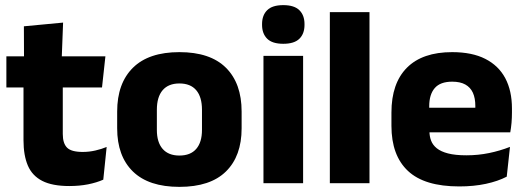

<svg xmlns="http://www.w3.org/2000/svg" viewBox="-20 -707 2028 741"><path d="M247.5 11Q182 11 143.2 -8.8Q104.4 -28.6 87.5 -68Q70.7 -107.4 70.7 -165.5V-440.1H222.3V-189.9Q222.3 -153.9 238.7 -137.3Q255 -120.6 299.3 -120.6Q324.1 -120.6 348 -126.1Q371.9 -131.6 391.6 -139.8L378.6 -13.6Q353.2 -2.3 319.9 4.4Q286.7 11 247.5 11ZM4.6 -369.5V-489.6H386.8L373.7 -369.5ZM72.7 -478.7 72.2 -605.5 223.5 -619.8 218.1 -478.7Z M672.4 14.2Q553.7 14.2 492.9 -45.2Q432.2 -104.6 432.2 -211.9V-276.5Q432.2 -385.4 493.1 -445.6Q554 -505.8 672.4 -505.8Q791.2 -505.8 851.9 -445.6Q912.5 -385.4 912.5 -276.5V-211.9Q912.5 -104.6 852 -45.2Q791.6 14.2 672.4 14.2ZM672.4 -106.7Q715.2 -106.7 737.3 -132.3Q759.5 -157.9 759.5 -205.5V-283.2Q759.5 -332.8 737.3 -358.9Q715.2 -384.9 672.4 -384.9Q630 -384.9 607.7 -358.9Q585.4 -332.8 585.4 -283.2V-205.5Q585.4 -157.9 607.7 -132.3Q630 -106.7 672.4 -106.7Z M996.8 0V-491.4H1149.8V0ZM1073.3 -538Q1030.7 -538 1011.1 -557.6Q991.4 -577.3 991.4 -610.9V-614.3Q991.4 -648 1011.1 -667.6Q1030.7 -687.2 1073.3 -687.2Q1115.6 -687.2 1135.4 -667.6Q1155.2 -648 1155.2 -614.3V-610.9Q1155.2 -576.8 1135.4 -557.4Q1115.6 -538 1073.3 -538Z M1253 0V-660.3H1406V0Z M1752.5 12.5Q1618.4 12.5 1554.6 -47.2Q1490.7 -107 1490.7 -221.4V-272.5Q1490.7 -385.7 1550.6 -445.8Q1610.4 -505.8 1725.2 -505.8Q1802 -505.8 1853.1 -479.7Q1904.3 -453.6 1930.1 -405.1Q1955.8 -356.5 1955.8 -288.5V-272.1Q1955.8 -253 1954.2 -233.3Q1952.5 -213.5 1949.3 -196.4H1811.6Q1813.3 -225.6 1813.9 -251.4Q1814.5 -277.2 1814.5 -297.9Q1814.5 -328.3 1805 -349.2Q1795.4 -370 1775.7 -380.9Q1756 -391.8 1725.2 -391.8Q1679.2 -391.8 1657.9 -367.1Q1636.5 -342.4 1636.5 -296.9V-252L1637.4 -235.3V-200.5Q1637.4 -181.3 1643.7 -164.4Q1650 -147.5 1665.8 -134.7Q1681.7 -121.9 1709.4 -114.8Q1737.2 -107.6 1780.1 -107.6Q1825.4 -107.6 1867.5 -116.3Q1909.6 -125 1948.2 -140.1L1935.7 -25.2Q1901.7 -7.5 1855.1 2.5Q1808.6 12.5 1752.5 12.5ZM1571.7 -196.4V-291.2H1918.5V-196.4Z"/></svg>

Font: Anek Gurmukhi Medium
Style: Regular
Weight: 500
Designer: Sarang Kulkarni (Gurmukhi), Yesha Goshar (Latin)
Foundry: Ek Type
Version: Version 1.003